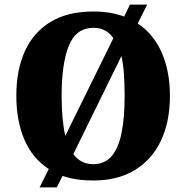

<svg xmlns="http://www.w3.org/2000/svg" viewBox="-20 -775 810 835"><path d="M192 -40Q121 -86 86 -168Q51 -250 51 -359Q51 -470 88 -552Q125 -634 199.5 -679.5Q274 -725 387 -725Q424 -725 457 -719.5Q490 -714 520 -703L545 -755H620L579 -673Q648 -627 683.5 -546Q719 -465 719 -358Q719 -247 680.5 -164.5Q642 -82 567.5 -36Q493 10 386 10Q348 10 314.5 5Q281 0 252 -10L227 40H152ZM385 -61Q436 -61 466 -96.5Q496 -132 509 -198.5Q522 -265 522 -358Q522 -409 519 -452.5Q516 -496 508 -531L299 -105Q331 -61 385 -61ZM473 -609Q458 -631 436.5 -642.5Q415 -654 387 -654Q311 -654 279.5 -576.5Q248 -499 248 -358Q248 -307 252 -263Q256 -219 264 -184Z"/></svg>

Font: Noto Serif Khmer SemiCondensed Black
Style: Regular
Weight: 900
Width: 4
Designer: Danh Hong and the Monotype Design Team
Foundry: Monotype Imaging Inc.
Version: Version 2.004